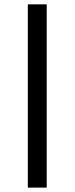

<svg xmlns="http://www.w3.org/2000/svg" viewBox="-20 -770 343 883"><path d="M194.8 -750V92.8H107.9V-750Z"/></svg>

Font: D-DIN-PRO Medium
Style: Regular
Weight: 500
Designer: datto
Foundry: CyberFei
Version: Version 1.000;hotconv 1.0.109;makeotfexe 2.5.65596